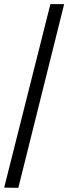

<svg xmlns="http://www.w3.org/2000/svg" viewBox="-20 -780 328 922"><path d="M0 121 222 -760H288L68 122Z"/></svg>

Font: Noto Naskh Arabic UI Semi
Style: Bold
Weight: 700
Designer: Monotype Design Team, David Williams, Mohamad Dakak and Nizar Qandah
Foundry: Monotype Imaging Inc.
Version: Version 2.014; ttfautohint (v1.8.4.7-5d5b)